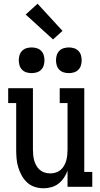

<svg xmlns="http://www.w3.org/2000/svg" viewBox="-20 -1004 540 1032"><path d="M214 8Q190 8 166.5 0.5Q143 -7 125.5 -23.5Q108 -40 96.5 -61Q85 -82 78 -105Q71 -128 69 -152Q67 -176 67 -200V-450H24V-530H157V-200Q157 -185 158.5 -170Q160 -155 164 -141Q168 -127 175.5 -113.5Q183 -100 194.5 -90.5Q206 -81 220.5 -76.5Q235 -72 250 -72Q265 -72 279.5 -76.5Q294 -81 305.5 -90.5Q317 -100 324.5 -113.5Q332 -127 336 -141Q340 -155 341.5 -170Q343 -185 343 -200V-450H301V-530H433V-80H476V0H343V-87Q336 -67 324 -49Q312 -31 295 -17.5Q278 -4 256.5 2Q235 8 214 8ZM350 -611Q336 -611 322.5 -615Q309 -619 299 -629Q289 -639 285 -652.5Q281 -666 281 -680Q281 -694 285 -707.5Q289 -721 299 -731Q309 -741 322.5 -745Q336 -749 350 -749Q364 -749 377.5 -745Q391 -741 401 -731Q411 -721 415 -707.5Q419 -694 419 -680Q419 -666 415 -652.5Q411 -639 401 -629Q391 -619 377.5 -615Q364 -611 350 -611ZM150 -611Q136 -611 122.5 -615Q109 -619 99 -629Q89 -639 85 -652.5Q81 -666 81 -680Q81 -694 85 -707.5Q89 -721 99 -731Q109 -741 122.5 -745Q136 -749 150 -749Q164 -749 177.5 -745Q191 -741 201 -731Q211 -721 215 -707.5Q219 -694 219 -680Q219 -666 215 -652.5Q211 -639 201 -629Q191 -619 177.5 -615Q164 -611 150 -611ZM265 -792 118 -926 182 -984 316 -838Z"/></svg>

Font: Iosevka Slab Medium
Style: Regular
Weight: 500
Monospace: yes
Designer: Belleve Invis
Foundry: Belleve Invis
Version: Version 11.1.1; ttfautohint (v1.8.3)